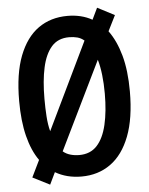

<svg xmlns="http://www.w3.org/2000/svg" viewBox="-54 -778 669 862"><g transform="rotate(-5 280.0 -346.5)"><path d="M137 40 60 1 97 -75Q65 -120 48 -187.5Q31 -255 31 -346Q31 -469 62 -549Q93 -629 148.5 -668.5Q204 -708 280 -708Q343 -708 391 -681L416 -733L493 -693L458 -623Q492 -577 511 -508.5Q530 -440 530 -346Q530 -225 499 -144.5Q468 -64 412 -24Q356 16 281 16Q214 16 163 -14ZM279 -81Q329 -81 359 -113.5Q389 -146 403 -206Q417 -266 417 -346Q417 -391 412.5 -430Q408 -469 399 -500L206 -104Q220 -92 239 -86.5Q258 -81 279 -81ZM158 -199 347 -591Q333 -603 316 -607.5Q299 -612 279 -612Q229 -612 200 -579Q171 -546 158 -486.5Q145 -427 145 -346Q145 -304 147.5 -266.5Q150 -229 158 -199Z"/></g></svg>

Font: Ubuntu Sans Mono Medium
Style: Regular
Weight: 500
Monospace: yes
Designer: Dalton Maag Ltd
Foundry: Dalton Maag Ltd
Version: Version 1.006